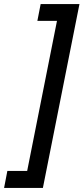

<svg xmlns="http://www.w3.org/2000/svg" viewBox="-42 -820 409 940"><path d="M347 -800 168 100H-22L-6 17H91L237 -718H141L157 -800Z"/></svg>

Font: Albert Sans Medium
Style: Italic
Weight: 500
Italic angle: -11.25°
Designer: Andreas Rasmussen
Foundry: a.Foundry
Version: Version 1.025